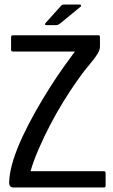

<svg xmlns="http://www.w3.org/2000/svg" viewBox="-20 -829 498 849"><path d="M414 -673Q419 -673 420.5 -671Q422 -669 422 -661V-622Q422 -608 410 -589Q398 -570 381 -550Q354 -519 323 -475Q292 -431 260.5 -380Q229 -329 201 -275Q173 -221 150.5 -169Q128 -117 115 -72H435Q443 -72 445 -70Q447 -68 447 -62V-9Q447 -3 445 -1.5Q443 0 436 0H41Q27 0 23 -8.5Q19 -17 21 -32Q23 -71 38.5 -120.5Q54 -170 79.5 -224.5Q105 -279 136 -334Q167 -389 199 -439.5Q231 -490 260.5 -531.5Q290 -573 311 -601H40Q33 -601 31 -603Q29 -605 29 -610V-664Q29 -669 31 -671Q33 -673 40 -673ZM230 -718H185Q179 -718 179 -721.5Q179 -725 183 -729L247 -800Q251 -805 254 -807Q257 -809 264 -809H333Q336 -809 338 -805.5Q340 -802 337 -800L247 -726Q242 -723 238.5 -720.5Q235 -718 230 -718Z"/></svg>

Font: Glory Medium
Style: Regular
Weight: 500
Designer: Robert Leuschke
Foundry: Robert Leuschke
Version: Version 1.011